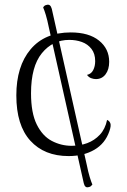

<svg xmlns="http://www.w3.org/2000/svg" viewBox="-20 -755 544 823"><path d="M360 47Q344 52 339 30L189 -639Q183 -669 176.5 -690.5Q170 -712 165 -723Q167 -727 170.5 -730Q174 -733 180 -734Q196 -739 202 -717L352 -48Q358 -18 364.5 3.5Q371 25 376 36Q373 39 370 42.5Q367 46 360 47ZM274 -86Q170 -86 110 -152Q50 -218 50 -346Q50 -471 111 -543.5Q172 -616 283 -616Q361 -616 404.5 -581Q448 -546 448 -490Q448 -457 432.5 -436.5Q417 -416 391 -416Q381 -416 370.5 -420Q360 -424 353 -434Q371 -438 379.5 -454.5Q388 -471 388 -493Q388 -525 372 -545.5Q356 -566 331 -575Q306 -584 277 -584Q206 -584 159.5 -527Q113 -470 113 -355Q113 -271 137.5 -221.5Q162 -172 202 -151Q242 -130 287 -130Q323 -130 354 -141.5Q385 -153 408 -177.5Q431 -202 439 -241Q449 -237 453 -226.5Q457 -216 449 -193Q431 -140 384.5 -113Q338 -86 274 -86Z"/></svg>

Font: Arima Thin Light
Style: Regular
Weight: 300
Version: Version 1.100